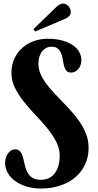

<svg xmlns="http://www.w3.org/2000/svg" viewBox="-20 -950 554 1090"><path d="M212.9 70.8Q232.4 70.8 251.5 63.7Q270.5 56.6 285.4 40.3Q300.3 23.9 309.6 -2.4Q318.8 -28.8 318.8 -66.9Q318.8 -107.9 298.6 -146.5Q278.3 -185.1 247.8 -222.4Q217.3 -259.8 181.9 -296.6Q146.5 -333.5 116 -371.8Q85.4 -410.2 65.2 -450.9Q44.9 -491.7 44.9 -536.1Q44.9 -580.6 61.3 -616.5Q77.6 -652.3 105.7 -677.5Q133.8 -702.6 171.1 -716.3Q208.5 -730 251 -730Q296.4 -730 331.8 -720.5Q367.2 -710.9 391.8 -694.6Q416.5 -678.2 429.2 -656Q441.9 -633.8 441.9 -608.9Q441.9 -597.2 438.5 -584.7Q435.1 -572.3 427.7 -562Q420.4 -551.8 409.2 -544.9Q397.9 -538.1 382.8 -538.1Q364.7 -538.1 356.2 -549.1Q347.7 -560.1 343.5 -576.2Q339.4 -592.3 336.4 -611.6Q333.5 -630.9 327.1 -647Q320.8 -663.1 308.1 -674.1Q295.4 -685.1 271 -685.1Q257.8 -685.1 244.9 -679.2Q231.9 -673.3 221.4 -661.4Q210.9 -649.4 204.6 -630.9Q198.2 -612.3 198.2 -586.9Q198.2 -557.6 210.4 -529.8Q222.7 -502 242.7 -474.9Q262.7 -447.8 288.3 -420.7Q314 -393.6 340.6 -366Q367.2 -338.4 392.8 -309.3Q418.5 -280.3 438.5 -249Q458.5 -217.8 470.7 -183.6Q482.9 -149.4 482.9 -111.8Q482.9 -56.6 461.7 -13.4Q440.4 29.8 404.1 59.3Q367.7 88.9 318.8 104.5Q270 120.1 214.8 120.1Q165 120.1 126.7 107.7Q88.4 95.2 62 74.7Q35.6 54.2 22.2 28.1Q8.8 2 8.8 -25.9Q8.8 -37.6 12.5 -51Q16.1 -64.5 23.2 -75.7Q30.3 -86.9 41 -94.5Q51.8 -102.1 65.9 -102.1Q80.6 -102.1 89.6 -94.7Q98.6 -87.4 104 -75.2Q109.4 -63 112.8 -47.4Q116.2 -31.7 120.1 -15.6Q124 0.5 129.9 16.1Q135.7 31.7 146 43.9Q156.2 56.2 172.4 63.5Q188.5 70.8 212.9 70.8ZM169.9 -784.7 302.7 -913.1Q311 -920.4 320.3 -925Q329.6 -929.7 338.9 -929.7Q347.7 -929.7 355.5 -925.5Q363.3 -921.4 369.1 -914.6Q375 -907.7 378.4 -899.2Q381.8 -890.6 381.8 -881.8Q381.8 -869.1 373.3 -859.6Q364.7 -850.1 353 -844.7L179.7 -771Z"/></svg>

Font: Berkshire Swash
Style: Regular
Weight: 400
Designer: Astigmatic (AOETI)
Foundry: Astigmatic (AOETI)
Version: Version 1.001